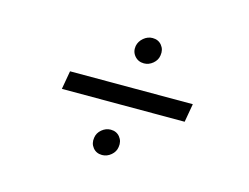

<svg xmlns="http://www.w3.org/2000/svg" viewBox="-63 -584 745 574"><g transform="rotate(15 310.0 -297.5)"><path d="M340 -406Q322 -406 311 -419Q300 -432 303 -450Q306 -465 318.5 -475.5Q331 -486 346 -486Q364 -486 374.5 -473Q385 -460 382 -442Q380 -427 367.5 -416.5Q355 -406 340 -406ZM123 -269 133 -326H513L503 -269ZM290 -109Q272 -109 261.5 -122Q251 -135 254 -153Q256 -168 268.5 -178.5Q281 -189 296 -189Q314 -189 324.5 -176Q335 -163 332 -145Q330 -130 317.5 -119.5Q305 -109 290 -109Z"/></g></svg>

Font: Figtree Light
Style: Italic
Weight: 300
Italic angle: -9.5°
Foundry: Erik Kennedy
Version: Version 2.001; ttfautohint (v1.8.4.7-5d5b);gftools[0.9.27]